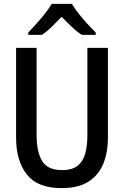

<svg xmlns="http://www.w3.org/2000/svg" viewBox="-20 -961 640 991"><path d="M298 10Q174 10 118.5 -60.5Q63 -131 63 -251V-714H169V-262Q169 -177 197.5 -130Q226 -83 300 -83Q352 -83 380.5 -105.5Q409 -128 420 -168.5Q431 -209 431 -263V-714H537V-250Q537 -174 513 -115.5Q489 -57 436.5 -23.5Q384 10 298 10ZM126 -793Q144 -812 167.5 -838Q191 -864 212.5 -891.5Q234 -919 247 -941H351Q364 -919 385.5 -891.5Q407 -864 431 -838Q455 -812 474 -793V-781H403Q378 -796 351.5 -821.5Q325 -847 298 -874Q272 -847 246.5 -822Q221 -797 196 -781H126Z"/></svg>

Font: Noto Sans Mono Medium
Style: Regular
Weight: 500
Designer: Monotype Design Team
Foundry: Monotype Imaging Inc.
Version: Version 2.014